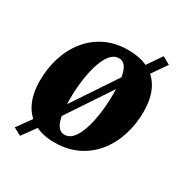

<svg xmlns="http://www.w3.org/2000/svg" viewBox="-161 -748 904 944"><g transform="rotate(30 290.5 -276.0)"><path d="M82.5 70 39.5 47 110.5 -52 156 -106.5 410.5 -488.5 436.5 -531.5 498.5 -622 542 -598 478.5 -506.5 437.5 -456.5 182.5 -73.5 152 -25.5ZM333.5 -561.5Q403.5 -561.5 451.5 -536Q499.5 -510.5 524.5 -460.8Q549.5 -411 550 -339Q550.5 -267 530.2 -203Q510 -139 470.8 -90.2Q431.5 -41.5 374.5 -13.8Q317.5 14 244.5 14Q176.5 14 129.2 -12Q82 -38 57.2 -88.2Q32.5 -138.5 31.5 -209.5Q31 -283 51.2 -346.8Q71.5 -410.5 110.5 -458.8Q149.5 -507 205.8 -534.2Q262 -561.5 333.5 -561.5ZM314.5 -504Q290 -504 271.8 -485Q253.5 -466 240.5 -434.5Q227.5 -403 219.5 -364.2Q211.5 -325.5 207.8 -284.8Q204 -244 204.5 -208Q205 -145.5 213 -109.5Q221 -73.5 235 -58.5Q249 -43.5 267.5 -43.5Q292.5 -43.5 310.8 -62.2Q329 -81 341.8 -112.8Q354.5 -144.5 362.5 -183.5Q370.5 -222.5 374 -263.2Q377.5 -304 377 -341Q376.5 -404.5 368.5 -440Q360.5 -475.5 346.8 -489.8Q333 -504 314.5 -504Z"/></g></svg>

Font: Merriweather 36pt Black
Style: Italic
Weight: 900
Italic angle: -7.8°
Version: Version 2.101